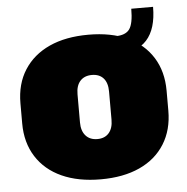

<svg xmlns="http://www.w3.org/2000/svg" viewBox="-49 -686 727 746"><g transform="rotate(-5 314.5 -313.0)"><path d="M315 12Q227 12 163 -17Q99 -46 64 -101Q29 -156 29 -231V-309Q29 -385 64 -439.5Q99 -494 162.5 -523Q226 -552 315 -552Q403 -552 466.5 -523Q530 -494 564.5 -439Q599 -384 599 -309V-231Q599 -156 564.5 -101Q530 -46 466.5 -17Q403 12 315 12ZM315 -145Q344 -145 360 -163.5Q376 -182 376 -215V-325Q376 -359 360 -377Q344 -395 315 -395Q286 -395 269.5 -377Q253 -359 253 -325V-215Q253 -182 269.5 -163.5Q286 -145 315 -145ZM419 -537Q459 -537 474.5 -558.5Q490 -580 490 -638H575Q575 -466 419 -466Z"/></g></svg>

Font: Pathway Extreme Condensed Black
Style: Regular
Weight: 900
Width: 3
Version: Version 1.001;gftools[0.9.26]